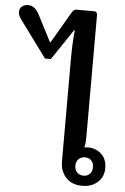

<svg xmlns="http://www.w3.org/2000/svg" viewBox="-120 -927 638 979"><g transform="rotate(5 199.5 -437.0)"><path d="M225 -106V-635Q225 -710 232 -776H228L123 -620H93L-46 -809Q-60 -829 -60 -845Q-60 -864 -47 -874Q-34 -884 -16 -884Q19 -884 41 -841L111 -705H114L210 -869Q218 -882 231 -882H322Q329 -882 333.5 -877.5Q338 -873 338 -866V-232Q338 -212 333 -185Q341 -188 349 -188Q391 -188 419.5 -162Q448 -136 448 -90Q448 -45 417 -17.5Q386 10 339 10Q285 10 255 -22.5Q225 -55 225 -106ZM385 -89Q385 -111 372.5 -123.5Q360 -136 341 -136Q321 -136 308 -123.5Q295 -111 295 -89Q295 -67 308 -54.5Q321 -42 341 -42Q360 -42 372.5 -54.5Q385 -67 385 -89Z"/></g></svg>

Font: Maitree SemiBold
Style: Regular
Weight: 600
Designer: CadsonDemak Team
Foundry: CadsonDemak
Version: Version 1.001